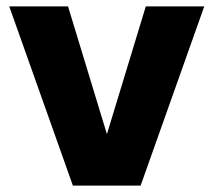

<svg xmlns="http://www.w3.org/2000/svg" viewBox="-20 -578 666 598"><path d="M616.2 -558.1 418 0H207L8.8 -558.1H191.9L313 -160.2L434.1 -558.1Z"/></svg>

Font: PoppinsZ
Style: Bold
Weight: 700
Designer: Ninad Kale (Devanagari), Jonny Pinhorn (Latin)
Foundry: Indian Type Foundry
Version: Version 3.002;FEAKit 1.0